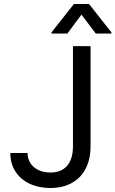

<svg xmlns="http://www.w3.org/2000/svg" viewBox="-20 -940 583 970"><path d="M437.5 -707V-202.1Q437.5 -135.3 412.6 -87.6Q387.7 -40 341.8 -15.1Q295.9 9.8 234.4 9.8Q175.8 9.8 129.9 -11.7Q84 -33.2 58.1 -73.2Q32.2 -113.3 32.2 -167H119.1Q119.1 -137.7 134 -115.2Q148.9 -92.8 175 -80.6Q201.2 -68.4 234.4 -68.4Q289.6 -68.4 319.1 -102.5Q348.6 -136.7 348.6 -202.1V-707ZM391.6 -866.2 320.3 -770.5H240.2V-776.4L353.5 -919.9H429.7L543 -776.4V-770.5H463.9Z"/></svg>

Font: Pretendard Std
Style: Regular
Weight: 400
Designer: Base glyphs from Inter by Rasmus Andersson; Hangeul glyphs from Noto Sans CJK(Source Han Sans) by Jang Soo-young and Kan
Foundry: Kil Hyung-jin
Version: Version 1.309